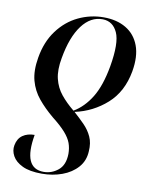

<svg xmlns="http://www.w3.org/2000/svg" viewBox="-87 -611 720 909"><g transform="rotate(10 273.5 -156.0)"><path d="M338 -546Q401 -546 445.5 -519.5Q490 -493 509 -442Q528 -391 515 -317Q497 -217 431.5 -158.5Q366 -100 279 -81Q307 -56 330.5 -32Q354 -8 367.5 21.5Q381 51 378 91Q376 137 347.5 169Q319 201 274 217.5Q229 234 177 234Q118 234 83.5 217.5Q49 201 35 175.5Q21 150 26 124Q32 91 55 75Q78 59 112 59Q83 224 184 224Q222 224 253 199Q284 174 285 120Q285 92 276.5 68.5Q268 45 245.5 19.5Q223 -6 182 -38Q140 -73 109.5 -110Q79 -147 66.5 -193.5Q54 -240 65 -304Q78 -382 118.5 -436.5Q159 -491 216.5 -518.5Q274 -546 338 -546ZM335 -536Q277 -537 235 -481Q193 -425 175 -322Q164 -263 174 -221.5Q184 -180 210 -148Q236 -116 273 -86Q322 -115 356.5 -171Q391 -227 408 -323Q428 -438 406 -486.5Q384 -535 335 -536Z"/></g></svg>

Font: Noto Serif Display SemiCondensed Medium
Style: Italic
Weight: 500
Width: 4
Italic angle: -12°
Designer: Monotype Design Team
Foundry: Monotype Imaging Inc.
Version: Version 2.009